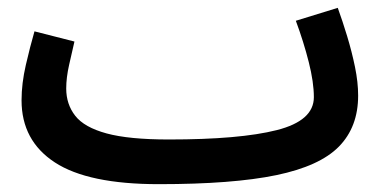

<svg xmlns="http://www.w3.org/2000/svg" viewBox="-20 -449 984 490"><path d="M385 21Q205 21 120 -34.5Q35 -90 35 -193Q35 -236 46 -283.5Q57 -331 68 -369L170 -343Q164 -317 156.5 -284Q149 -251 149 -223Q149 -183 172 -153.5Q195 -124 252 -108.5Q309 -93 411 -93V-92V-93Q592 -93 686.5 -117Q781 -141 781 -201Q781 -239 768 -290.5Q755 -342 735 -396L842 -429Q854 -396 866 -356.5Q878 -317 886 -278Q894 -239 894 -205Q894 -125 845 -75Q796 -25 685 -2Q574 21 386 21Z"/></svg>

Font: Noto Sans Arabic UI SmCn SmBd
Style: Regular
Weight: 600
Width: 4
Designer: Monotype Design Team, Nadine Chahine and Nizar Qandah
Foundry: Monotype Imaging Inc.
Version: Version 2.010; ttfautohint (v1.8.4.7-5d5b)